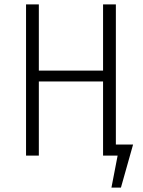

<svg xmlns="http://www.w3.org/2000/svg" viewBox="-20 -705 646 870"><path d="M583 -50 528 145H485L513 0H447V-336H156V0H98V-685H156V-385H447V-685H505V-50Z"/></svg>

Font: Fira Sans Condensed Light
Style: Regular
Weight: 300
Width: 3
Designer: bBox Type GmbH & Carrois Corporate GbR & Edenspiekermann AG
Foundry: bBox Type GmbH & Carrois Corporate GbR & Edenspiekermann AG
Version: Version 4.301